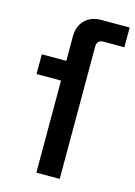

<svg xmlns="http://www.w3.org/2000/svg" viewBox="-109 -759 577 818"><g transform="rotate(15 179.5 -350.0)"><path d="M135 0V-406H27V-493H135V-601Q135 -646 162 -673Q189 -700 234 -700H359V-613H267Q238 -613 238 -583V0Z"/></g></svg>

Font: Space Grotesk Medium
Style: Regular
Weight: 500
Designer: Florian Karsten
Foundry: Florian Karsten
Version: Version 2.000